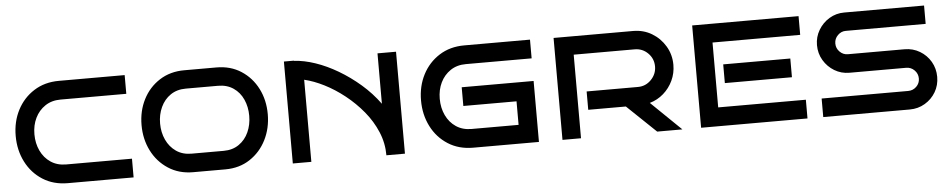

<svg xmlns="http://www.w3.org/2000/svg" viewBox="-36 -792 5105 1032"><g transform="rotate(-5 2516.5 -276.0)"><path d="M651 0H296Q219 0 161 -37Q103 -74 71 -137Q39 -200 39 -277Q39 -354 71 -416Q103 -478 161 -515Q219 -552 296 -552H651V-451H296Q248 -451 213 -427.5Q178 -404 159 -365Q140 -326 140 -277Q140 -228 159 -188Q178 -148 213 -124.5Q248 -101 296 -101H651Z M1399 -276Q1399 -200 1367.5 -137.5Q1336 -75 1279 -37.5Q1222 0 1146 0H972Q896 0 838.5 -37.5Q781 -75 749.5 -137.5Q718 -200 718 -276Q718 -352 749.5 -414Q781 -476 838.5 -513Q896 -550 972 -550H1146Q1222 -550 1279 -513Q1336 -476 1367.5 -414Q1399 -352 1399 -276ZM1299 -276Q1299 -324 1281 -364Q1263 -404 1228.5 -427.5Q1194 -451 1146 -451H972Q924 -451 889.5 -427.5Q855 -404 836.5 -364Q818 -324 818 -276Q818 -228 836.5 -188Q855 -148 889.5 -124Q924 -100 972 -100H1146Q1194 -100 1228.5 -124Q1263 -148 1281 -188Q1299 -228 1299 -276Z M2015 0Q2015 -66 1989.5 -126.5Q1964 -187 1921 -239Q1878 -291 1825 -333Q1772 -375 1716.5 -403Q1661 -431 1610 -443V0H1510V-550H1564V-549Q1618 -546 1678.5 -525.5Q1739 -505 1800 -469Q1861 -433 1916.5 -385Q1972 -337 2015 -278V-550H2115V0Z M2838 0H2483Q2406 0 2348 -37Q2290 -74 2258 -137Q2226 -200 2226 -277Q2226 -354 2258 -416Q2290 -478 2348 -515Q2406 -552 2483 -552H2838V-451H2483Q2435 -451 2400 -427.5Q2365 -404 2346 -365Q2327 -326 2327 -277Q2327 -228 2346 -188Q2365 -148 2400 -124.5Q2435 -101 2483 -101H2737V-228H2450V-329H2838Z M3612 0H3476L3320 -149H3117V-248H3394Q3436 -248 3465.5 -278.5Q3495 -309 3495 -350Q3495 -392 3465.5 -421.5Q3436 -451 3394 -451H3065V0H2965V-550H3394Q3450 -550 3495 -523Q3540 -496 3567 -450.5Q3594 -405 3594 -350Q3594 -305 3575.5 -265.5Q3557 -226 3524.5 -197.5Q3492 -169 3450 -157Z M4287 0H3713V-552H4287V-451H3814V-101H4287ZM4223 -228H3861V-329H4223Z M5001 -162Q5001 -117 4979.5 -80.5Q4958 -44 4921 -22Q4884 0 4839 0H4372V-100H4839Q4865 -100 4883.5 -118Q4902 -136 4902 -162Q4902 -188 4883.5 -206.5Q4865 -225 4839 -225H4533Q4489 -225 4452.5 -247Q4416 -269 4394 -306Q4372 -343 4372 -388Q4372 -432 4394 -469Q4416 -506 4452.5 -528Q4489 -550 4533 -550H4964V-451H4533Q4508 -451 4489.5 -432.5Q4471 -414 4471 -388Q4471 -362 4489.5 -343.5Q4508 -325 4533 -325H4839Q4884 -325 4921 -303Q4958 -281 4979.5 -244Q5001 -207 5001 -162Z"/></g></svg>

Font: Bruno Ace SC
Style: Regular
Weight: 400
Version: Version 1.100; ttfautohint (v1.8.4.7-5d5b);gftools[0.9.27]